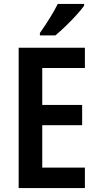

<svg xmlns="http://www.w3.org/2000/svg" viewBox="-20 -957 500 977"><path d="M412 0H75V-714H412V-611H195V-423H398V-320H195V-104H412ZM408 -928Q394 -908 368.5 -880Q343 -852 314 -824Q285 -796 262 -777H183V-789Q209 -826 233 -864.5Q257 -903 274 -937H408Z"/></svg>

Font: Noto Sans Devanagari Condensed SemiBold
Style: Regular
Weight: 600
Width: 3
Designer: Jelle Bosma - Monotype Design Team
Foundry: Monotype Imaging Inc.
Version: Version 2.004; ttfautohint (v1.8.4.7-5d5b)